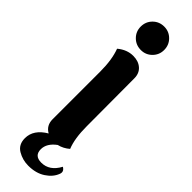

<svg xmlns="http://www.w3.org/2000/svg" viewBox="-309 -725 897 897"><g transform="rotate(45 140.0 -276.5)"><path d="M136 -576Q103 -576 80.5 -598.5Q58 -621 58 -653Q58 -686 80.5 -708.5Q103 -731 136 -731Q168 -731 190.5 -708.5Q213 -686 213 -653Q213 -621 190.5 -598.5Q168 -576 136 -576ZM264 67Q286 80 277 101Q265 133 230.5 155.5Q196 178 146 178Q108 178 76 159Q44 140 44 98Q44 41 107 4Q73 -15 73 -56V-371Q73 -449 53 -502Q89 -532 130 -532Q165 -532 186.5 -513Q208 -494 208 -461L209 -146Q209 -65 229 -16Q205 5 175 12Q133 43 133 82Q133 125 179 125Q233 125 264 67Z"/></g></svg>

Font: Arima Koshi Bold
Style: Regular
Weight: 700
Designer: Joana Correia and Natanael Gama
Foundry: NDISCOVER
Version: Version 1.019;PS 001.019;hotconv 1.0.88;makeotf.lib2.5.64775